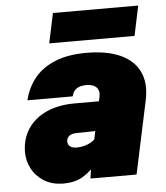

<svg xmlns="http://www.w3.org/2000/svg" viewBox="-55 -819 759 879"><g transform="rotate(-5 325.0 -379.0)"><path d="M326 0 337 -73 400 -370Q404 -389 398 -402Q392 -415 378 -421.5Q364 -428 345 -428Q315 -428 299 -416.5Q283 -405 278 -382H70Q83 -438 117.5 -481.5Q152 -525 211.5 -550Q271 -575 357 -575Q450 -575 512 -547.5Q574 -520 600 -466Q626 -412 609 -333L538 0ZM202 12Q149 12 112 -11.5Q75 -35 56.5 -71Q38 -107 38 -145Q38 -207 68.5 -253Q99 -299 154 -324Q209 -349 283 -349H412L381 -215L278 -213Q255 -212 245 -202Q235 -192 235 -178Q235 -164 245.5 -155.5Q256 -147 275 -147Q303 -147 327.5 -157Q352 -167 368 -186L362 -73Q327 -31 290.5 -9.5Q254 12 202 12ZM192 -633 221 -770H613L584 -633Z"/></g></svg>

Font: Azeret Mono Thin Black
Style: Italic
Weight: 900
Italic angle: -12°
Version: Version 1.002